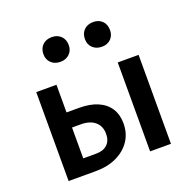

<svg xmlns="http://www.w3.org/2000/svg" viewBox="-114 -736 845 848"><g transform="rotate(-20 309.0 -311.5)"><path d="M68 0V-418H163V-72H224Q258 -72 276.5 -90Q295 -108 295 -139Q295 -176 271 -196.5Q247 -217 204 -217H138V-288H222Q273 -288 309 -272.5Q345 -257 364 -227.5Q383 -198 383 -157Q383 -110 359.5 -75Q336 -40 294 -20Q252 0 195 0ZM451 0V-418H549V0ZM215 -507Q188 -507 171.5 -523Q155 -539 155 -564Q155 -591 171.5 -607Q188 -623 215 -623Q241 -623 257.5 -607Q274 -591 274 -564Q274 -539 257.5 -523Q241 -507 215 -507ZM410 -507Q383 -507 366.5 -523Q350 -539 350 -564Q350 -591 366.5 -607Q383 -623 410 -623Q436 -623 452 -607Q468 -591 468 -564Q468 -539 452 -523Q436 -507 410 -507Z"/></g></svg>

Font: Ysabeau Infant SemiBold
Style: Regular
Weight: 600
Designer: Christian Thalmann (Catharsis Fonts)
Version: Version 2.002; featfreeze: ss01,ss02,lnum